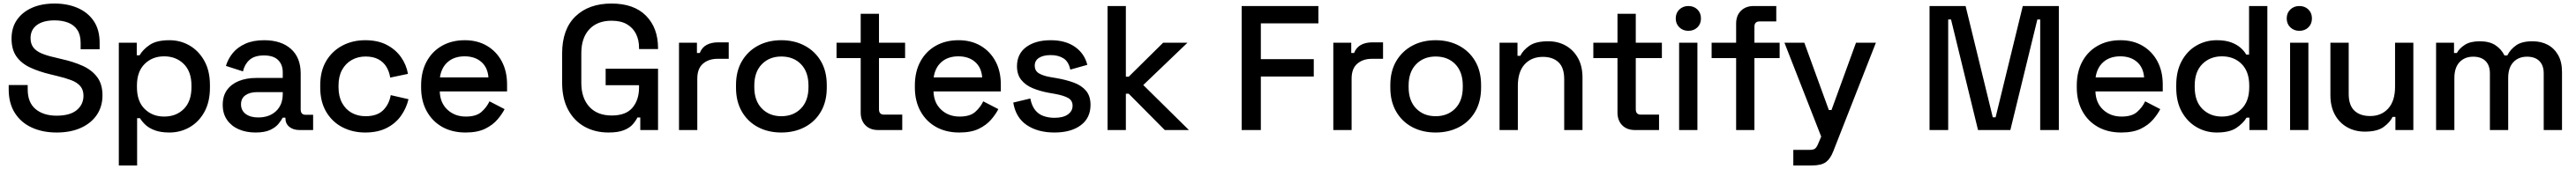

<svg xmlns="http://www.w3.org/2000/svg" viewBox="-20 -734 14505 954"><path d="M29 -229V-254H136V-229Q136 -155 180.5 -118Q225 -81 299 -81Q374 -81 412 -112.5Q450 -144 450 -194Q450 -227 432 -248Q414 -269 381 -281.5Q348 -294 302 -305L265 -314Q198 -330 148.5 -353.5Q99 -377 72 -416Q45 -455 45 -516Q45 -578 75.5 -622Q106 -666 160 -690Q214 -714 287 -714Q360 -714 417.5 -689Q475 -664 508 -615Q541 -566 541 -492V-456H434V-492Q434 -537 415.5 -565Q397 -593 364 -606Q331 -619 287 -619Q223 -619 187.5 -592.5Q152 -566 152 -519Q152 -487 167.5 -466.5Q183 -446 213 -433Q243 -420 288 -410L325 -401Q393 -386 445 -362.5Q497 -339 527 -299Q557 -259 557 -196Q557 -133 525.5 -86Q494 -39 436 -12.5Q378 14 299 14Q220 14 159 -14Q98 -42 63.5 -96.5Q29 -151 29 -229Z M649 200V-493H750V-422H766Q785 -455 823.5 -481Q862 -507 934 -507Q996 -507 1047.5 -477Q1099 -447 1130.5 -390.5Q1162 -334 1162 -254V-239Q1162 -159 1131 -102.5Q1100 -46 1048 -16Q996 14 934 14Q886 14 853 2Q820 -10 800 -28.5Q780 -47 768 -67H752V200ZM1058 -242V-251Q1058 -330 1014.5 -373Q971 -416 904 -416Q838 -416 794.5 -373Q751 -330 751 -251V-242Q751 -162 794.5 -119Q838 -76 904 -76Q972 -76 1015 -119Q1058 -162 1058 -242Z M1234 -142Q1234 -193 1258.5 -226.5Q1283 -260 1325.5 -277Q1368 -294 1422 -294H1572V-326Q1572 -369 1546 -395Q1520 -421 1466 -421Q1413 -421 1385 -396Q1357 -371 1348 -331L1252 -362Q1264 -402 1290.5 -434.5Q1317 -467 1361 -487Q1405 -507 1467 -507Q1563 -507 1618 -458Q1673 -409 1673 -319V-116Q1673 -86 1701 -86H1743V0H1666Q1631 0 1609 -18Q1587 -36 1587 -67V-70H1572Q1564 -55 1548 -35Q1532 -15 1501 -0.5Q1470 14 1419 14Q1366 14 1324.5 -4Q1283 -22 1258.5 -57Q1234 -92 1234 -142ZM1572 -204V-214H1428Q1387 -214 1362 -196.5Q1337 -179 1337 -145Q1337 -111 1363 -91Q1389 -71 1434 -71Q1496 -71 1534 -106.5Q1572 -142 1572 -204Z M1783 -240V-253Q1783 -333 1816.5 -389.5Q1850 -446 1907.5 -476.5Q1965 -507 2036 -507Q2107 -507 2157 -481Q2207 -455 2237.5 -412Q2268 -369 2277 -317L2177 -296Q2172 -329 2156 -356Q2140 -383 2111 -399Q2082 -415 2038 -415Q1995 -415 1960.5 -395.5Q1926 -376 1906 -339.5Q1886 -303 1886 -251V-242Q1886 -190 1906 -153Q1926 -116 1960.5 -97Q1995 -78 2038 -78Q2103 -78 2137 -111.5Q2171 -145 2180 -197L2280 -174Q2268 -123 2237.5 -80Q2207 -37 2157 -11.5Q2107 14 2036 14Q1965 14 1907.5 -16Q1850 -46 1816.5 -103Q1783 -160 1783 -240Z M2351 -240V-252Q2351 -329 2382 -386.5Q2413 -444 2468.5 -475.5Q2524 -507 2597 -507Q2668 -507 2721.5 -475.5Q2775 -444 2805 -388Q2835 -332 2835 -257V-218H2456Q2458 -153 2499.5 -114.5Q2541 -76 2603 -76Q2661 -76 2690.5 -102Q2720 -128 2736 -162L2821 -118Q2807 -90 2780.5 -59Q2754 -28 2711 -7Q2668 14 2601 14Q2526 14 2470 -17.5Q2414 -49 2382.5 -106.5Q2351 -164 2351 -240ZM2730 -297Q2726 -353 2690 -384.5Q2654 -416 2596 -416Q2538 -416 2501.5 -384.5Q2465 -353 2457 -297Z M3145 -268V-432Q3145 -569 3220 -641.5Q3295 -714 3423 -714Q3549 -714 3617 -645.5Q3685 -577 3685 -462V-457H3578V-465Q3578 -508 3561 -542.5Q3544 -577 3510 -597Q3476 -617 3423 -617Q3343 -617 3298 -568.5Q3253 -520 3253 -434V-266Q3253 -181 3298 -131.5Q3343 -82 3424 -82Q3504 -82 3541 -126Q3578 -170 3578 -240V-253H3390V-346H3685V0H3585V-71H3569Q3560 -52 3542.5 -32Q3525 -12 3492.5 1Q3460 14 3406 14Q3331 14 3272 -18.5Q3213 -51 3179 -114Q3145 -177 3145 -268Z M3803 0V-493H3904V-435H3920Q3932 -466 3958.5 -480.5Q3985 -495 4024 -495H4083V-402H4020Q3970 -402 3938 -374.5Q3906 -347 3906 -290V0Z M4124 -239V-254Q4124 -332 4157 -388.5Q4190 -445 4247.5 -476Q4305 -507 4379 -507Q4453 -507 4511 -476Q4569 -445 4602 -388.5Q4635 -332 4635 -254V-239Q4635 -161 4602 -104Q4569 -47 4511 -16.5Q4453 14 4379 14Q4305 14 4247.5 -16.5Q4190 -47 4157 -104Q4124 -161 4124 -239ZM4532 -242V-251Q4532 -328 4490 -371.5Q4448 -415 4379 -415Q4312 -415 4269.5 -371.5Q4227 -328 4227 -251V-242Q4227 -165 4269.5 -121.5Q4312 -78 4379 -78Q4447 -78 4489.5 -121.5Q4532 -165 4532 -242Z M4924 0Q4879 0 4852.5 -27Q4826 -54 4826 -99V-406H4690V-493H4826V-656H4929V-493H5076V-406H4929V-117Q4929 -87 4957 -87H5060V0Z M5131 -240V-252Q5131 -329 5162 -386.5Q5193 -444 5248.5 -475.5Q5304 -507 5377 -507Q5448 -507 5501.5 -475.5Q5555 -444 5585 -388Q5615 -332 5615 -257V-218H5236Q5238 -153 5279.5 -114.5Q5321 -76 5383 -76Q5441 -76 5470.5 -102Q5500 -128 5516 -162L5601 -118Q5587 -90 5560.5 -59Q5534 -28 5491 -7Q5448 14 5381 14Q5306 14 5250 -17.5Q5194 -49 5162.5 -106.5Q5131 -164 5131 -240ZM5510 -297Q5506 -353 5470 -384.5Q5434 -416 5376 -416Q5318 -416 5281.5 -384.5Q5245 -353 5237 -297Z M5685 -155 5781 -178Q5789 -137 5808 -113Q5827 -89 5855.5 -79Q5884 -69 5917 -69Q5966 -69 5992.5 -88Q6019 -107 6019 -137Q6019 -167 5994 -181Q5969 -195 5920 -204L5886 -210Q5836 -219 5795 -236Q5754 -253 5730 -283Q5706 -313 5706 -360Q5706 -430 5758 -468.5Q5810 -507 5896 -507Q5979 -507 6032.5 -469.5Q6086 -432 6102 -368L6006 -341Q5997 -386 5968 -404.5Q5939 -423 5896 -423Q5854 -423 5830 -407.5Q5806 -392 5806 -364Q5806 -334 5829.5 -320Q5853 -306 5893 -299L5928 -293Q5981 -284 6025 -268Q6069 -252 6094.5 -222Q6120 -192 6120 -142Q6120 -68 6065 -27Q6010 14 5917 14Q5823 14 5761 -28Q5699 -70 5685 -155Z M6216 0V-700H6319V-301H6335L6529 -493H6666L6417 -254L6674 0H6538L6335 -205H6319V0Z M6971 0V-700H7403V-602H7079V-400H7377V-302H7079V0Z M7487 0V-493H7588V-435H7604Q7616 -466 7642.5 -480.5Q7669 -495 7708 -495H7767V-402H7704Q7654 -402 7622 -374.5Q7590 -347 7590 -290V0Z M7808 -239V-254Q7808 -332 7841 -388.5Q7874 -445 7931.5 -476Q7989 -507 8063 -507Q8137 -507 8195 -476Q8253 -445 8286 -388.5Q8319 -332 8319 -254V-239Q8319 -161 8286 -104Q8253 -47 8195 -16.5Q8137 14 8063 14Q7989 14 7931.5 -16.5Q7874 -47 7841 -104Q7808 -161 7808 -239ZM8216 -242V-251Q8216 -328 8174 -371.5Q8132 -415 8063 -415Q7996 -415 7953.5 -371.5Q7911 -328 7911 -251V-242Q7911 -165 7953.5 -121.5Q7996 -78 8063 -78Q8131 -78 8173.5 -121.5Q8216 -165 8216 -242Z M8423 0V-493H8524V-419H8540Q8554 -449 8590 -475Q8626 -501 8697 -501Q8753 -501 8796.5 -476Q8840 -451 8865 -405.5Q8890 -360 8890 -296V0H8787V-288Q8787 -352 8755 -382.5Q8723 -413 8667 -413Q8603 -413 8564.5 -371Q8526 -329 8526 -249V0Z M9185 0Q9140 0 9113.5 -27Q9087 -54 9087 -99V-406H8951V-493H9087V-656H9190V-493H9337V-406H9190V-117Q9190 -87 9218 -87H9321V0Z M9434 0V-493H9537V0ZM9415 -630Q9415 -661 9435.5 -680.5Q9456 -700 9486 -700Q9517 -700 9537 -680.5Q9557 -661 9557 -630Q9557 -599 9537 -579.5Q9517 -560 9486 -560Q9456 -560 9435.5 -579.5Q9415 -599 9415 -630Z M9755 0V-406H9617V-493H9755V-601Q9755 -646 9782 -673Q9809 -700 9854 -700H9981V-613H9887Q9858 -613 9858 -583V-493H10000V-406H9858V0Z M10077 200V112H10169Q10190 112 10199 105Q10208 98 10215 82L10234 37L10027 -493H10139L10277 -113H10292L10430 -493H10542L10302 120Q10286 162 10260.5 181Q10235 200 10181 200Z M10844 0V-700H11047L11200 -72H11216L11369 -700H11572V0H11467V-624H11451L11299 0H11117L10965 -624H10949V0Z M11673 -240V-252Q11673 -329 11704 -386.5Q11735 -444 11790.5 -475.5Q11846 -507 11919 -507Q11990 -507 12043.5 -475.5Q12097 -444 12127 -388Q12157 -332 12157 -257V-218H11778Q11780 -153 11821.5 -114.5Q11863 -76 11925 -76Q11983 -76 12012.5 -102Q12042 -128 12058 -162L12143 -118Q12129 -90 12102.5 -59Q12076 -28 12033 -7Q11990 14 11923 14Q11848 14 11792 -17.5Q11736 -49 11704.5 -106.5Q11673 -164 11673 -240ZM12052 -297Q12048 -353 12012 -384.5Q11976 -416 11918 -416Q11860 -416 11823.5 -384.5Q11787 -353 11779 -297Z M12233 -239V-254Q12233 -333 12264 -390Q12295 -447 12347 -477Q12399 -507 12461 -507Q12509 -507 12541.5 -495Q12574 -483 12595 -464.5Q12616 -446 12627 -426H12643V-700H12746V0H12645V-70H12629Q12610 -38 12571.5 -12Q12533 14 12461 14Q12400 14 12348 -16Q12296 -46 12264.5 -102.5Q12233 -159 12233 -239ZM12644 -242V-251Q12644 -330 12601 -373Q12558 -416 12490 -416Q12424 -416 12380.5 -373Q12337 -330 12337 -251V-242Q12337 -162 12380.5 -119Q12424 -76 12490 -76Q12557 -76 12600.5 -119Q12644 -162 12644 -242Z M12874 0V-493H12977V0ZM12855 -630Q12855 -661 12875.5 -680.5Q12896 -700 12926 -700Q12957 -700 12977 -680.5Q12997 -661 12997 -630Q12997 -599 12977 -579.5Q12957 -560 12926 -560Q12896 -560 12875.5 -579.5Q12855 -599 12855 -630Z M13101 -197V-493H13204V-204Q13204 -140 13236 -109.5Q13268 -79 13325 -79Q13388 -79 13426.5 -121.5Q13465 -164 13465 -244V-493H13568V0H13467V-74H13451Q13437 -44 13401 -17.5Q13365 9 13295 9Q13239 9 13195 -16Q13151 -41 13126 -87Q13101 -133 13101 -197Z M13696 0V-493H13797V-435H13813Q13827 -461 13858 -481Q13889 -501 13942 -501Q13997 -501 14030.5 -478.5Q14064 -456 14081 -421H14097Q14114 -455 14146.5 -478Q14179 -501 14239 -501Q14287 -501 14324 -481.5Q14361 -462 14383 -423.5Q14405 -385 14405 -328V0H14302V-320Q14302 -365 14277.5 -389.5Q14253 -414 14208 -414Q14160 -414 14131 -383Q14102 -352 14102 -294V0H13999V-320Q13999 -365 13974.5 -389.5Q13950 -414 13905 -414Q13857 -414 13828 -383Q13799 -352 13799 -294V0Z"/></svg>

Font: Space Grotesk Frontify Medium
Style: Regular
Weight: 500
Designer: Florian Karsten
Version: Version 2.000